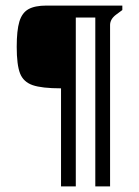

<svg xmlns="http://www.w3.org/2000/svg" viewBox="-20 -669 499 689"><path d="M199 -352Q130 -352 97 -363.5Q64 -375 52 -405.5Q40 -436 40 -501Q40 -560 49.5 -591.5Q59 -623 82 -636Q105 -649 147 -649H419V-633L396 -616Q375 -600 375 -579V0H322V-606H252V0H199Z"/></svg>

Font: Play
Style: Bold
Weight: 700
Designer: Jonas Hecksher (Cyrillic expansion: Cyreal)
Foundry: Jonas Hecksher, Playtype, e-types AS
Version: Version 2.101; ttfautohint (v1.5.65-e2d9)